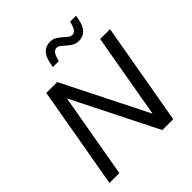

<svg xmlns="http://www.w3.org/2000/svg" viewBox="-232 -1030 1184 1184"><g transform="rotate(-45 360.0 -437.5)"><path d="M501 0 223 -554 126 0H40L157 -668H252L530 -114L627 -668H713L596 0ZM526 -752Q502 -752 484.5 -762.5Q467 -773 452.5 -786Q438 -799 425 -809.5Q412 -820 399 -820Q382 -820 371 -805.5Q360 -791 350 -752H299Q307 -818 331.5 -846.5Q356 -875 396 -875Q420 -875 437.5 -864.5Q455 -854 469.5 -841Q484 -828 496.5 -817.5Q509 -807 523 -807Q540 -807 551 -821.5Q562 -836 572 -875H623Q615 -809 590.5 -780.5Q566 -752 526 -752Z"/></g></svg>

Font: Celebes
Style: Italic
Weight: 400
Italic angle: -10°
Designer: Anugrah Pasau
Foundry: Lafontype
Version: Version 1.000; ttfautohint (v1.8.4)